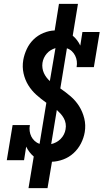

<svg xmlns="http://www.w3.org/2000/svg" viewBox="-20 -863 540 990"><path d="M127 107 154 -56Q142 -66 132 -79Q122 -92 115 -107L104 -37H15L45 -218H134Q131 -202 133 -187Q135 -172 141.5 -159Q148 -146 159 -136Q170 -126 184 -121L219 -333Q192 -352 167.5 -374Q143 -396 126 -423.5Q109 -451 101.5 -484.5Q94 -518 100 -554Q105 -582 118 -610Q131 -638 153 -659.5Q175 -681 204 -693Q233 -705 262 -706L284 -843H382L355 -679Q367 -669 377 -656Q387 -643 394 -628L405 -698H494L464 -517H375Q378 -533 376 -548Q374 -563 367.5 -576Q361 -589 350.5 -599Q340 -609 325 -614L291 -407Q319 -388 344.5 -366Q370 -344 388 -315.5Q406 -287 414.5 -252.5Q423 -218 417 -182Q412 -152 397.5 -123.5Q383 -95 359.5 -73.5Q336 -52 306.5 -41Q277 -30 248 -29L225 107ZM237 -445 266 -615Q253 -611 241.5 -604Q230 -597 221 -586.5Q212 -576 206.5 -564Q201 -552 199 -539Q197 -525 199 -511.5Q201 -498 206.5 -486Q212 -474 220 -463.5Q228 -453 237 -445ZM244 -120Q257 -123 269.5 -129.5Q282 -136 292.5 -146.5Q303 -157 309.5 -170Q316 -183 318 -196Q321 -211 318.5 -226Q316 -241 309 -253.5Q302 -266 292.5 -276.5Q283 -287 273 -296Z"/></svg>

Font: Iosevka Curly Slab Semibold
Style: Italic
Weight: 600
Italic angle: -9°
Monospace: yes
Designer: Belleve Invis
Foundry: Belleve Invis
Version: Version 22.1.2; ttfautohint (v1.8.4)